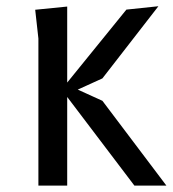

<svg xmlns="http://www.w3.org/2000/svg" viewBox="-20 -580 540 600"><path d="M100 0V-459.5L90 -549.5L190 -559.5V-322L375 -550L475 -560.5L300 -335L223 -300L300 -265L500 0H400L190 -277V0Z"/></svg>

Font: B612
Style: Regular
Weight: 400
Designer: Nicolas Chauveau, Thomas Paillot, Jonathan Favre-Lamarine, Jean-Luc Vinot
Foundry: AIRBUS
Version: Version 1.008